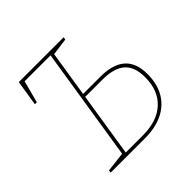

<svg xmlns="http://www.w3.org/2000/svg" viewBox="-173 -861 1030 1030"><g transform="rotate(-45 342.5 -346.0)"><path d="M107 0 109 -15 230 -29 221 -21 325 -680 331 -673H120L129 -680L94 -547H79L102 -692H442L440 -677L335 -663L343 -670L300 -397L295 -403H433Q526 -403 573.5 -361.5Q621 -320 621 -234Q621 -161 591 -108.5Q561 -56 504 -28Q447 0 366 0ZM240 -16 234 -19H369Q479 -19 539.5 -75Q600 -131 600 -231Q600 -311 558 -347.5Q516 -384 429 -384H291L299 -391Z"/></g></svg>

Font: Bitter Thin
Style: Italic
Weight: 100
Italic angle: -9°
Designer: Sol Matas, and Bitter project Authors
Foundry: Sol Matas
Version: Version 2.002